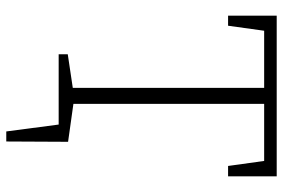

<svg xmlns="http://www.w3.org/2000/svg" viewBox="-165 -570 902 612"><g transform="rotate(90 286.0 -264.0)"><path d="M30 -540V-695H542V-540H509L493 -655H311V-47L432 -30L431 167H399L377 0H153V-29L260 -45V-655H78L62 -540Z"/></g></svg>

Font: Bitter Pro Light
Style: Regular
Weight: 300
Designer: Sol Matas, and Bitter project Authors
Foundry: Sol Matas
Version: Version 1.010